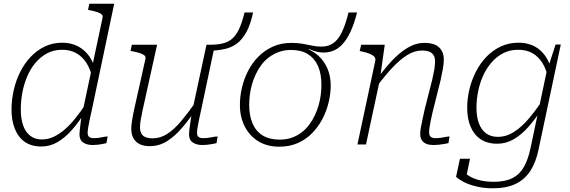

<svg xmlns="http://www.w3.org/2000/svg" viewBox="-20 -778 3070 1034"><path d="M203 11Q149 11 113.5 -14Q78 -39 60 -84Q42 -129 42 -188Q42 -239 53.5 -290.5Q65 -342 87.5 -388Q110 -434 143.5 -470Q177 -506 220 -527Q263 -548 316 -548Q362 -548 399 -529Q436 -510 461 -474.5Q486 -439 497 -388L477 -356Q468 -403 446.5 -437.5Q425 -472 392 -491Q359 -510 315 -510Q269 -510 233 -490.5Q197 -471 170 -438.5Q143 -406 125.5 -364Q108 -322 100 -277Q92 -232 92 -188Q92 -139 104.5 -103Q117 -67 142.5 -47Q168 -27 205 -27Q239 -27 269.5 -41.5Q300 -56 329 -81Q358 -106 385.5 -140.5Q413 -175 439 -214L441 -178Q405 -121 367.5 -78.5Q330 -36 289.5 -12.5Q249 11 203 11ZM479 3Q448 3 428 -10.5Q408 -24 408 -55Q408 -65 410 -82Q412 -99 414.5 -119.5Q417 -140 420 -161L423 -168L532 -681Q535 -693 528 -700Q521 -707 505 -712.5Q489 -718 464 -723L454 -725L461 -758H595L476 -193Q468 -157 462.5 -131.5Q457 -106 454.5 -89Q452 -72 452 -63Q452 -47 460.5 -40.5Q469 -34 485 -34Q508 -34 527.5 -38.5Q547 -43 560 -43L553 -7Q544 -5 531.5 -2.5Q519 0 506 1.5Q493 3 479 3Z M787 9Q736 9 711.5 -16.5Q687 -42 687 -83Q687 -104 691.5 -131.5Q696 -159 703 -191L763 -460Q766 -472 758.5 -479Q751 -486 734.5 -491.5Q718 -497 693 -502L683 -504L690 -537H826L749 -189Q742 -157 738 -134Q734 -111 734 -92Q734 -73 741 -59.5Q748 -46 763.5 -39.5Q779 -33 802 -33Q843 -33 880 -56.5Q917 -80 954.5 -124.5Q992 -169 1035 -230L1045 -203Q1004 -141 963.5 -93Q923 -45 880 -18Q837 9 787 9ZM1070 3Q1039 3 1018.5 -10.5Q998 -24 998 -55Q998 -64 1000 -81Q1002 -98 1005.5 -121.5Q1009 -145 1014 -175L1015 -179L1092 -537H1110Q1151 -537 1181 -544.5Q1211 -552 1232 -571Q1253 -590 1268.5 -624Q1284 -658 1297 -711H1343Q1329 -645 1306.5 -604.5Q1284 -564 1254.5 -542.5Q1225 -521 1188 -513.5Q1151 -506 1106 -504L1134 -521L1065 -194Q1057 -158 1051.5 -132Q1046 -106 1043.5 -89Q1041 -72 1041 -63Q1041 -47 1049.5 -40.5Q1058 -34 1074 -34Q1098 -34 1118 -38.5Q1138 -43 1152 -43L1146 -7Q1136 -5 1123.5 -2.5Q1111 0 1097 1.5Q1083 3 1070 3Z M1357 -377Q1345 -352 1337 -323.5Q1329 -295 1325.5 -267.5Q1322 -240 1322 -213Q1322 -154 1340.5 -112Q1359 -70 1395.5 -48Q1432 -26 1486 -26Q1521 -26 1550 -36Q1579 -46 1603 -64Q1627 -82 1645 -106Q1663 -130 1676 -158Q1688 -184 1696 -211.5Q1704 -239 1707.5 -267.5Q1711 -296 1711 -321Q1711 -381 1692.5 -422.5Q1674 -464 1638 -486.5Q1602 -509 1547 -509Q1512 -509 1483 -498.5Q1454 -488 1430 -470.5Q1406 -453 1388 -429Q1370 -405 1357 -377ZM1613 -526 1645 -521 1640 -501 1621 -520Q1664 -506 1695.5 -477Q1727 -448 1744 -407.5Q1761 -367 1761 -318Q1761 -274 1750 -227.5Q1739 -181 1717 -138.5Q1695 -96 1661.5 -61.5Q1628 -27 1583.5 -7.5Q1539 12 1484 12Q1419 12 1371.5 -17Q1324 -46 1298 -97Q1272 -148 1272 -213Q1272 -259 1283 -306Q1294 -353 1316 -396Q1338 -439 1371.5 -473Q1405 -507 1449.5 -527Q1494 -547 1549 -547Q1584 -547 1611.5 -542Q1639 -537 1662.5 -532Q1686 -527 1711 -527Q1749 -527 1775.5 -546Q1802 -565 1821.5 -605.5Q1841 -646 1857 -711H1903Q1887 -648 1867 -606Q1847 -564 1824 -539.5Q1801 -515 1775.5 -505Q1750 -495 1722 -495Q1706 -495 1688.5 -499Q1671 -503 1652.5 -510.5Q1634 -518 1613 -526Z M1905 0H1951L2029 -364V-372L2052 -537H1925L1917 -503L1927 -501Q1952 -496 1969.5 -489Q1987 -482 1995.5 -473Q2004 -464 2001 -450ZM2309 -171 2353 -347Q2360 -379 2365 -407Q2370 -435 2370 -459Q2370 -498 2345 -522.5Q2320 -547 2266 -547Q2219 -547 2174 -520Q2129 -493 2086 -446Q2043 -399 2000 -338L2009 -312Q2054 -372 2094.5 -415Q2135 -458 2174 -482Q2213 -506 2253 -506Q2290 -506 2306.5 -491Q2323 -476 2323 -450Q2323 -427 2319 -404Q2315 -381 2308 -350L2268 -193Q2261 -161 2255.5 -136Q2250 -111 2246.5 -91.5Q2243 -72 2243 -56Q2243 -36 2252 -22.5Q2261 -9 2277 -3Q2293 3 2314 3Q2328 3 2342.5 1.5Q2357 0 2370.5 -2.5Q2384 -5 2395 -7L2401 -43Q2392 -43 2380 -40.5Q2368 -38 2354 -36Q2340 -34 2324 -34Q2309 -34 2300 -41Q2291 -48 2291 -64Q2291 -75 2293 -90Q2295 -105 2299 -125Q2303 -145 2309 -171Z M2837 20 2928 -412H2931L2972 -538H3000L2881 24Q2867 94 2837 141Q2807 188 2757.5 212Q2708 236 2635 236Q2585 236 2544.5 226Q2504 216 2476.5 201.5Q2449 187 2436 174L2457 77H2511L2489 184Q2486 182 2483.5 179Q2481 176 2479.5 171.5Q2478 167 2477.5 160.5Q2477 154 2478 145Q2488 159 2510 172Q2532 185 2564.5 193Q2597 201 2640 201Q2701 201 2740 181Q2779 161 2801.5 121Q2824 81 2837 20ZM2953 -388 2932 -356Q2923 -403 2902 -437.5Q2881 -472 2848.5 -491Q2816 -510 2771 -510Q2725 -510 2689 -491Q2653 -472 2626 -440.5Q2599 -409 2581 -368.5Q2563 -328 2554.5 -284Q2546 -240 2546 -198Q2546 -151 2558.5 -115.5Q2571 -80 2597 -60.5Q2623 -41 2660 -41Q2706 -41 2746.5 -66.5Q2787 -92 2824.5 -135.5Q2862 -179 2897 -232L2900 -195Q2864 -138 2826 -95Q2788 -52 2746.5 -28Q2705 -4 2658 -4Q2604 -4 2568 -28.5Q2532 -53 2514 -96.5Q2496 -140 2496 -197Q2496 -247 2508 -297Q2520 -347 2543 -392Q2566 -437 2599.5 -472Q2633 -507 2676.5 -527.5Q2720 -548 2772 -548Q2808 -548 2837.5 -537.5Q2867 -527 2890 -506.5Q2913 -486 2929 -456Q2945 -426 2953 -388Z"/></svg>

Font: Roboto Serif 20pt Thin
Style: Italic
Weight: 250
Italic angle: -10°
Version: Version 1.007